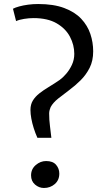

<svg xmlns="http://www.w3.org/2000/svg" viewBox="-20 -925 518 955"><path d="M166 -239.5Q155.5 -263 147.8 -287.5Q140 -312 135.8 -335.2Q131.5 -358.5 131.5 -378Q131.5 -405.5 143.5 -425Q155.5 -444.5 175.8 -460.5Q196 -476.5 222.2 -492.2Q248.5 -508 277 -527.5Q292.5 -538.5 309.2 -558Q326 -577.5 337.8 -602.8Q349.5 -628 349.5 -657Q349.5 -701.5 328 -742.2Q306.5 -783 261.8 -809Q217 -835 146.5 -835Q124 -835 99.5 -831Q75 -827 60 -820L44.5 -881.5Q55.5 -887.5 75.5 -893Q95.5 -898.5 120 -901.8Q144.5 -905 170 -905Q246.5 -905 299.2 -885.2Q352 -865.5 383.8 -831.8Q415.5 -798 429.5 -756Q443.5 -714 443.5 -669.5Q443.5 -622.5 425.8 -587.5Q408 -552.5 380.8 -525.5Q353.5 -498.5 323.8 -476.5Q294 -454.5 269 -434.5Q244 -414.5 232 -392.5Q229.5 -387.5 227 -378.2Q224.5 -369 224.5 -360.5Q224.5 -328.5 228.5 -298.2Q232.5 -268 235.5 -239.5ZM198.5 10Q174 10 154.2 -7Q134.5 -24 134.5 -52.5Q134.5 -84 157.8 -104Q181 -124 209.5 -124Q243 -124 259 -105.2Q275 -86.5 275 -61.5Q275 -29 252.5 -9.5Q230 10 198.5 10Z"/></svg>

Font: Merriweather 24pt
Style: Regular
Weight: 400
Designer: Eben Sorkin
Foundry: Eben Sorkin
Version: Version 2.100